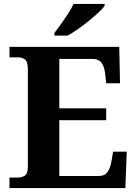

<svg xmlns="http://www.w3.org/2000/svg" viewBox="-20 -951 693 971"><path d="M28 0V-53H70Q91 -53 106 -63Q121 -73 121 -113V-596Q121 -639 106.5 -650Q92 -661 70 -661H28V-714H583L587 -530H517L512 -577Q508 -614 493.5 -633.5Q479 -653 448 -653H280V-403H517V-343H280V-61H480Q510 -61 524.5 -82.5Q539 -104 544 -137L552 -184H621L614 0ZM255 -784Q270 -803 288.5 -829Q307 -855 324.5 -882Q342 -909 352 -931H509V-921Q500 -908 478.5 -888Q457 -868 430 -846Q403 -824 375 -804.5Q347 -785 323 -771H255Z"/></svg>

Font: Noto Serif NP Hmong
Style: Regular
Weight: 400
Designer: Dalton Maag Ltd
Foundry: Dalton Maag Ltd
Version: Version 1.001